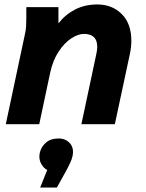

<svg xmlns="http://www.w3.org/2000/svg" viewBox="-20 -557 655 861"><path d="M6 0 91 -400Q96 -421 97 -437.5Q98 -454 98 -476V-525H242V-452Q273 -492 317 -514.5Q361 -537 416 -537Q483 -537 526 -494Q569 -451 569 -374Q569 -344 562 -313L495 0H345L412 -315Q414 -324 415 -332Q416 -340 416 -347Q416 -377 400.5 -391Q385 -405 357 -405Q330 -405 299 -384.5Q268 -364 242.5 -325Q217 -286 205 -231L156 0ZM305 144Q301 166 270 221L235 284H160L192 205Q177 199 165 178Q153 157 158 130Q164 102 185.5 83Q207 64 243 64Q275 64 294 86Q313 108 305 144Z"/></svg>

Font: Radio Canada
Style: Bold Italic
Weight: 700
Italic angle: -12°
Designer: Charles Daoud, Etienne Aubert Bonn, Alexandre Saumier Demers, Jacques Le Bailly
Foundry: Radio-Canada
Version: Version 2.104; ttfautohint (v1.8.4.7-5d5b);gftools[0.9.28.de